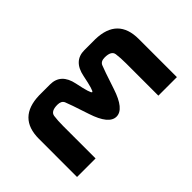

<svg xmlns="http://www.w3.org/2000/svg" viewBox="-153 -609 701 701"><g transform="rotate(45 198.0 -258.0)"><path d="M357.4 0H160.6Q51.8 0 48.8 -112.8V-168.9Q48.8 -225.1 113.3 -238.3Q177.7 -251.5 177.7 -258.3Q177.7 -264.6 113.3 -277.6Q48.8 -290.5 48.8 -346.7V-403.3Q51.8 -515.6 160.6 -515.6H357.4V-419.9H190.4Q161.6 -419.9 140.9 -417Q120.1 -414.1 120.1 -379.9Q120.1 -359.9 133.8 -353.8Q147.5 -347.7 225.6 -322Q303.7 -296.4 303.7 -257.8Q303.7 -219.2 225.6 -193.6Q147.5 -168 133.8 -161.9Q120.1 -155.8 120.1 -135.7Q120.1 -101.6 140.9 -98.6Q161.6 -95.7 190.4 -95.7H357.4Z"/></g></svg>

Font: Aswaq
Style: Regular
Weight: 400
Designer: Husham Jawad
Version: Version 1.000;November 3, 2021;FontCreator 14.0.0.2814 32-bi